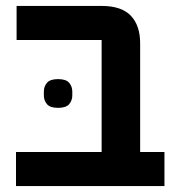

<svg xmlns="http://www.w3.org/2000/svg" viewBox="-20 -628 601 648"><path d="M176 -264Q149 -264 138.5 -276.5Q128 -289 128 -306V-319Q128 -336 138.5 -348.5Q149 -361 176 -361Q203 -361 213.5 -348.5Q224 -336 224 -319V-306Q224 -289 213.5 -276.5Q203 -264 176 -264ZM34 -115H323V-493H36V-608H323Q390 -608 421.5 -575Q453 -542 453 -482V-115H535V0H34Z"/></svg>

Font: IBM Plex Sans Hebrew SmBld
Style: Regular
Weight: 600
Designer: Mike Abbink, Paul van der Laan, Pieter van Rosmalen, Yanek Iontef
Foundry: Bold Monday
Version: Version 1.3